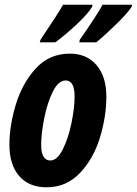

<svg xmlns="http://www.w3.org/2000/svg" viewBox="-20 -786 581 816"><path d="M20 -171Q20 -251 47 -341Q74 -431 131.5 -494.5Q189 -558 277 -558Q349 -558 390.5 -509Q432 -460 432 -376Q432 -290 404.5 -200.5Q377 -111 319.5 -50.5Q262 10 178 10Q103 10 61.5 -38Q20 -86 20 -171ZM297 -377Q297 -444 259 -444Q228 -444 204.5 -396.5Q181 -349 168 -283.5Q155 -218 155 -170Q155 -104 194 -104Q223 -104 246.5 -150.5Q270 -197 283.5 -262Q297 -327 297 -377ZM152 -617Q232 -736 248 -766H373L372 -758Q356 -730 308.5 -685Q261 -640 215 -606H149ZM319 -617Q391 -720 416 -766H541L540 -758Q522 -730 475.5 -684.5Q429 -639 389 -606H317Z"/></svg>

Font: Noto Sans Display Ex Bold Cond
Style: Italic
Weight: 800
Width: 3
Italic angle: -12°
Designer: Monotype Design team
Foundry: Monotype Imaging Inc.
Version: Version 1.000